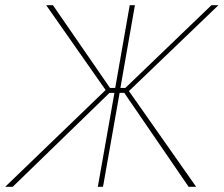

<svg xmlns="http://www.w3.org/2000/svg" viewBox="-61 -720 862 740"><path d="M-41 0H-12L361 -362H380L316 0H336L400 -362H418L666 0H695L436 -369L781 -700H754L422 -381H403L459 -700H439L383 -381H363L143 -700H117L346 -373Z"/></svg>

Font: Fixel Text 20240404 Thin
Style: Italic
Weight: 100
Width: 4
Italic angle: -10°
Designer: AlfaBravo + MacPaw
Foundry: Kyrylo Tkachov, Marchela Mozhyna, Serhii Makarenko, Maria Weinstein, Zakhar Kryvoshyya
Version: Version 1.211;Glyphs 3.2 (3225)